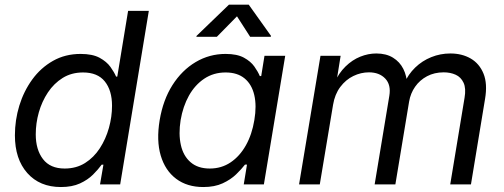

<svg xmlns="http://www.w3.org/2000/svg" viewBox="-20 -773 2113 805"><path d="M235.4 11.2Q146.5 11.2 94.5 -47.4Q42.5 -106 42.5 -205.6Q42.5 -269.5 61 -330.1Q79.6 -390.6 115.2 -439.7Q150.9 -488.8 202.1 -517.8Q253.4 -546.9 317.9 -546.9Q367.7 -546.9 397.5 -530.8Q427.2 -514.6 443.1 -492.4Q459 -470.2 466.8 -451.7H471.7L517.1 -727.5H604L483.9 0H399.4L413.6 -82.5H406.2Q391.6 -62.5 369.9 -40.8Q348.1 -19 315.2 -3.9Q282.2 11.2 235.4 11.2ZM251 -66.4Q299.8 -66.4 336.7 -89.6Q373.5 -112.8 398.7 -151.6Q423.8 -190.4 436.8 -237.1Q449.7 -283.7 449.7 -329.6Q449.7 -394 419.4 -431.6Q389.2 -469.2 328.1 -469.2Q279.8 -469.2 242.9 -446.3Q206.1 -423.3 180.9 -385.5Q155.8 -347.7 142.8 -302Q129.9 -256.3 129.9 -209.5Q129.9 -145.5 160.2 -106Q190.4 -66.4 251 -66.4Z M832.5 11.2Q764.6 11.2 718.5 -23.4Q672.4 -58.1 653.8 -121.1Q635.3 -184.1 649.4 -269Q663.6 -354 703.1 -416.3Q742.7 -478.5 800.3 -512.7Q857.9 -546.9 925.8 -546.9Q974.1 -546.9 1002.7 -531.2Q1031.2 -515.6 1046.4 -494.1Q1061.5 -472.7 1069.3 -454.1H1075.2L1088.9 -539.1H1175.8L1086.4 0H1002L1015.6 -83H1007.3Q992.7 -64 970 -42Q947.3 -20 913.6 -4.4Q879.9 11.2 832.5 11.2ZM859.4 -66.4Q908.7 -66.4 947 -92.3Q985.4 -118.2 1011 -163.8Q1036.6 -209.5 1046.4 -269.5Q1056.6 -329.6 1046.1 -374.5Q1035.6 -419.4 1005.4 -444.3Q975.1 -469.2 925.8 -469.2Q875.5 -469.2 836.4 -443.1Q797.4 -417 772.2 -372.1Q747.1 -327.1 737.3 -269.5Q728 -210.9 738.3 -165Q748.5 -119.1 779.1 -92.8Q809.6 -66.4 859.4 -66.4ZM889.2 -618.7H803.2L804.2 -622.6L939.9 -753.4H1022.9L1116.2 -622.6L1115.2 -618.7H1028.8L973.6 -704.6Z M1233.9 0 1323.7 -539.1H1408.2L1389.2 -420.9L1380.9 -423.3Q1399.9 -466.3 1428.5 -494.1Q1457 -522 1490.5 -535.4Q1523.9 -548.8 1557.6 -548.8Q1599.1 -548.8 1627.7 -531.2Q1656.2 -513.7 1671.1 -483.9Q1686 -454.1 1687 -417L1674.8 -422.9Q1691.4 -461.4 1720.7 -489.7Q1750 -518.1 1788.1 -533.4Q1826.2 -548.8 1868.2 -548.8Q1917 -548.8 1953.6 -527.6Q1990.2 -506.3 2007.3 -464.1Q2024.4 -421.9 2013.7 -358.4L1954.6 0H1867.7L1927.7 -362.8Q1934.6 -402.3 1923.6 -426Q1912.6 -449.7 1890.4 -459.7Q1868.2 -469.7 1840.3 -469.7Q1801.3 -469.7 1770.5 -453.4Q1739.7 -437 1720.5 -409.4Q1701.2 -381.8 1695.3 -347.2L1637.7 0H1550.8L1612.3 -371.1Q1620.1 -417.5 1595.2 -443.6Q1570.3 -469.7 1526.9 -469.7Q1493.2 -469.7 1461.4 -454.3Q1429.7 -439 1406.7 -408.4Q1383.8 -377.9 1376.5 -334L1320.8 0Z"/></svg>

Font: Inter 18pt
Style: Italic
Weight: 400
Italic angle: -9.3988°
Designer: Rasmus Andersson
Foundry: rsms
Version: Version 4.001;git-66647c0bb